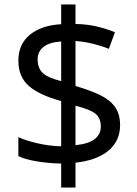

<svg xmlns="http://www.w3.org/2000/svg" viewBox="-20 -779 612 857"><path d="M253 -49Q198 -50 146 -58.5Q94 -67 62 -82V-167Q96 -151 149 -139Q202 -127 253 -126V-328Q154 -355 108 -396Q62 -437 62 -508Q62 -582 113.5 -624Q165 -666 253 -671V-759H317V-672Q370 -671 413.5 -660.5Q457 -650 493 -635L466 -561Q434 -574 395.5 -583.5Q357 -593 317 -596V-395Q383 -376 427 -354.5Q471 -333 493.5 -301.5Q516 -270 516 -220Q516 -150 464 -106.5Q412 -63 317 -53V58H253ZM253 -594Q199 -590 173.5 -569Q148 -548 148 -515Q148 -475 170.5 -453.5Q193 -432 253 -417ZM317 -131Q376 -137 403 -158.5Q430 -180 430 -214Q430 -252 406 -271.5Q382 -291 317 -307Z"/></svg>

Font: Noto Sans Tagbanwa
Style: Regular
Weight: 400
Designer: Monotype Design Team
Foundry: Monotype Imaging Inc.
Version: Version 2.001; ttfautohint (v1.8.4.7-5d5b)